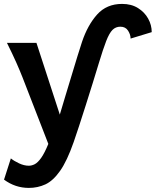

<svg xmlns="http://www.w3.org/2000/svg" viewBox="-30 -713 781 963"><path d="M731 -551.8 625 -519.5Q625 -539.6 612.3 -559.3Q599.6 -579.1 573.7 -579.1Q550.3 -579.1 534.2 -563Q518.1 -546.9 502.7 -507.3Q487.3 -467.8 465.8 -396.5Q452.6 -352.5 435.5 -297.6Q418.5 -242.7 400.4 -186Q382.3 -129.4 366.5 -80.6Q350.6 -31.7 339.4 0Q306.2 94.7 271.2 144.3Q236.3 193.8 197.8 211.7Q159.2 229.5 114.7 229.5Q46.4 229.5 -9.8 188L24.4 81.5Q40 94.2 65.4 106.2Q90.8 118.2 114.7 118.2Q129.4 118.2 144.5 110.4Q159.7 102.5 176.5 78.9Q193.4 55.2 212.4 8.8L83 -324.7Q69.8 -358.4 51.5 -399.7Q33.2 -440.9 4.9 -498H152.8L270 -138.2Q281.2 -175.8 296.6 -227.1Q312 -278.3 328.4 -332Q344.7 -385.7 358.6 -431.4Q372.6 -477.1 381.3 -502.9Q409.7 -587.4 457.3 -640.4Q504.9 -693.4 582.5 -693.4Q628.9 -693.4 662.1 -672.6Q695.3 -651.9 713.1 -619.6Q731 -587.4 731 -551.8Z"/></svg>

Font: Andika
Style: Bold
Weight: 700
Designer: Victor Gaultney, Annie Olsen, Julie Remington, Don Collingsworth, Eric Hays, Becca Hirsbrunner
Foundry: SIL International
Version: Version 6.101